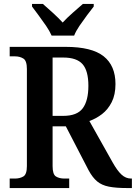

<svg xmlns="http://www.w3.org/2000/svg" viewBox="-20 -951 687 971"><path d="M29 0V-48H56Q80 -48 98 -58.5Q116 -69 116 -111V-602Q116 -644 98 -655Q80 -666 56 -666H29V-714H312Q444 -714 504 -666.5Q564 -619 564 -526Q564 -472 545 -434.5Q526 -397 496 -374Q466 -351 432 -339L550 -129Q573 -88 594.5 -68Q616 -48 643 -48H647V0H622Q567 0 531 -7Q495 -14 471.5 -33.5Q448 -53 428 -90L313 -312H246V-111Q246 -69 263 -58.5Q280 -48 305 -48H330V0ZM300 -365Q370 -365 398.5 -403.5Q427 -442 427 -517Q427 -593 397.5 -626.5Q368 -660 300 -660H246V-365ZM241 -771Q231 -794 213 -820.5Q195 -847 175.5 -873Q156 -899 142 -918V-931H197Q219 -912 247.5 -886Q276 -860 297 -837Q318 -860 347.5 -886Q377 -912 399 -931H454V-918Q439 -899 419.5 -873Q400 -847 382 -820.5Q364 -794 355 -771Z"/></svg>

Font: Noto Serif Bengali SemiCondensed SemiBold
Style: Regular
Weight: 600
Width: 4
Designer: Juan Bruce, Universal Thirst, Indian Type Foundry and the Monotype Design Team.
Foundry: Monotype Imaging Inc.
Version: Version 2.003; ttfautohint (v1.8.4.7-5d5b)